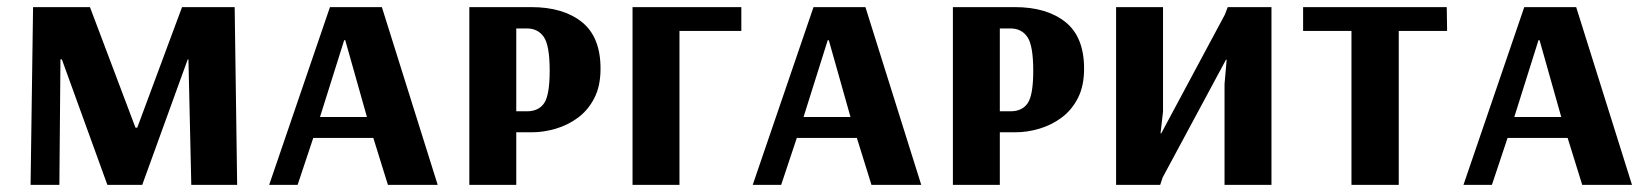

<svg xmlns="http://www.w3.org/2000/svg" viewBox="-20 -520 4633 540"><path d="M66 0 73 -500H233L361 -161H366L492 -500H640L647 0H518L510 -353H508L380 0H282L154 -353H150L147 0Z M737 0 908 -500H1054L1211 0H1071L1030 -132H861L817 0ZM880 -191H1012L951 -407H948Z M1300 0V-500H1474Q1564 -500 1616.5 -458Q1669 -416 1669 -327Q1669 -278 1651.5 -244Q1634 -210 1605.5 -189Q1577 -168 1543 -158Q1509 -148 1477 -148H1432V0ZM1432 -207H1462Q1495 -207 1510.5 -230Q1526 -253 1526 -321Q1526 -392 1509.5 -416Q1493 -440 1462 -440H1432Z M1759 0V-500H2065V-433H1891V0Z M2097 0 2268 -500H2414L2571 0H2431L2390 -132H2221L2177 0ZM2240 -191H2372L2311 -407H2308Z M2660 0V-500H2834Q2924 -500 2976.5 -458Q3029 -416 3029 -327Q3029 -278 3011.5 -244Q2994 -210 2965.5 -189Q2937 -168 2903 -158Q2869 -148 2837 -148H2792V0ZM2792 -207H2822Q2855 -207 2870.5 -230Q2886 -253 2886 -321Q2886 -392 2869.5 -416Q2853 -440 2822 -440H2792Z M3119 0V-500H3251V-206L3244 -145H3246L3425 -479L3433 -500H3556V0H3424V-284L3430 -352H3428L3250 -21L3243 0Z M3781 0V-433H3645V-500H4049L4050 -433H3914V0Z M4096 0 4267 -500H4413L4570 0H4430L4389 -132H4220L4176 0ZM4239 -191H4371L4310 -407H4307Z"/></svg>

Font: Arsenal SC
Style: Bold
Weight: 700
Designer: Andrij Shevchenko
Foundry: Stairsfor
Version: Version 2.001; ttfautohint (v1.8.4.7-5d5b)